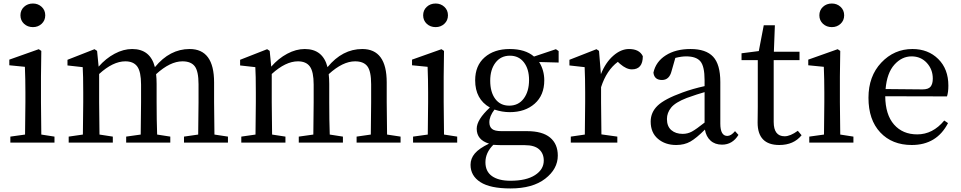

<svg xmlns="http://www.w3.org/2000/svg" viewBox="-20 -814 5484 1096"><path d="M168 -659.2Q137.7 -659.2 117.2 -678.2Q96.7 -697.3 96.7 -726.6Q96.7 -755.9 117.2 -774.9Q137.7 -793.9 168 -793.9Q197.3 -793.9 217.8 -774.9Q238.3 -755.9 238.3 -726.6Q238.3 -697.3 217.8 -678.2Q197.3 -659.2 168 -659.2ZM215.8 -45.9 291 -34.2V0H39.1V-34.2L123 -45.9Q125 -157.2 125 -230.5V-288.1Q125 -361.3 122.1 -432.6L33.2 -441.4V-473.6L201.2 -533.2L215.8 -523.4L213.9 -377V-230.5Q213.9 -157.2 215.8 -45.9Z M1204.1 -45.9 1281.2 -34.2V0H1030.3V-34.2L1111.3 -45.9Q1113.3 -155.3 1113.3 -230.5V-333Q1113.3 -407.2 1091.8 -435.5Q1070.3 -463.9 1021.5 -463.9Q951.2 -463.9 871.1 -390.6Q874 -365.2 874 -335V-230.5Q874 -127.9 877 -45.9L952.1 -34.2V0H700.2V-34.2L783.2 -45.9Q785.2 -155.3 785.2 -230.5V-331.1Q785.2 -404.3 763.7 -434.1Q742.2 -463.9 695.3 -463.9Q625 -463.9 545.9 -391.6V-230.5Q545.9 -157.2 547.9 -45.9L624 -34.2V0H372.1V-34.2L453.1 -45.9Q455.1 -157.2 455.1 -230.5V-287.1Q455.1 -386.7 452.1 -430.7L365.2 -440.4V-472.7L519.5 -533.2L534.2 -523.4L543 -433.6Q584 -480.5 634.3 -507.3Q684.6 -534.2 734.4 -534.2Q837.9 -534.2 864.3 -430.7Q949.2 -534.2 1062.5 -534.2Q1202.1 -534.2 1202.1 -343.8V-230.5Q1202.1 -155.3 1204.1 -45.9Z M2189.5 -45.9 2266.6 -34.2V0H2015.6V-34.2L2096.7 -45.9Q2098.6 -155.3 2098.6 -230.5V-333Q2098.6 -407.2 2077.1 -435.5Q2055.7 -463.9 2006.8 -463.9Q1936.5 -463.9 1856.4 -390.6Q1859.4 -365.2 1859.4 -335V-230.5Q1859.4 -127.9 1862.3 -45.9L1937.5 -34.2V0H1685.5V-34.2L1768.6 -45.9Q1770.5 -155.3 1770.5 -230.5V-331.1Q1770.5 -404.3 1749 -434.1Q1727.5 -463.9 1680.7 -463.9Q1610.4 -463.9 1531.2 -391.6V-230.5Q1531.2 -157.2 1533.2 -45.9L1609.4 -34.2V0H1357.4V-34.2L1438.5 -45.9Q1440.4 -157.2 1440.4 -230.5V-287.1Q1440.4 -386.7 1437.5 -430.7L1350.6 -440.4V-472.7L1504.9 -533.2L1519.5 -523.4L1528.3 -433.6Q1569.3 -480.5 1619.6 -507.3Q1669.9 -534.2 1719.7 -534.2Q1823.2 -534.2 1849.6 -430.7Q1934.6 -534.2 2047.9 -534.2Q2187.5 -534.2 2187.5 -343.8V-230.5Q2187.5 -155.3 2189.5 -45.9Z M2466.8 -659.2Q2436.5 -659.2 2416 -678.2Q2395.5 -697.3 2395.5 -726.6Q2395.5 -755.9 2416 -774.9Q2436.5 -793.9 2466.8 -793.9Q2496.1 -793.9 2516.6 -774.9Q2537.1 -755.9 2537.1 -726.6Q2537.1 -697.3 2516.6 -678.2Q2496.1 -659.2 2466.8 -659.2ZM2514.6 -45.9 2589.8 -34.2V0H2337.9V-34.2L2421.9 -45.9Q2423.8 -157.2 2423.8 -230.5V-288.1Q2423.8 -361.3 2420.9 -432.6L2332 -441.4V-473.6L2500 -533.2L2514.6 -523.4L2512.7 -377V-230.5Q2512.7 -157.2 2514.6 -45.9Z M2886.7 -210.9Q2939.5 -210.9 2969.7 -251.5Q3000 -292 3000 -357.4Q3000 -419.9 2970.7 -458Q2941.4 -496.1 2890.6 -496.1Q2838.9 -496.1 2808.6 -456.5Q2778.3 -417 2778.3 -353.5Q2778.3 -288.1 2807.1 -249.5Q2835.9 -210.9 2886.7 -210.9ZM2975.6 14.6H2849.6Q2825.2 14.6 2795.9 12.7Q2751 57.6 2751 112.3Q2751 165 2788.6 191.4Q2826.2 217.8 2893.6 217.8Q2984.4 217.8 3034.2 185.5Q3084 153.3 3084 102.5Q3084 62.5 3057.6 38.6Q3031.2 14.6 2975.6 14.6ZM3168.9 -522.5V-457L3057.6 -460Q3086.9 -413.1 3086.9 -355.5Q3086.9 -270.5 3032.2 -222.2Q2977.5 -173.8 2889.6 -173.8Q2846.7 -173.8 2802.7 -188.5Q2773.4 -150.4 2773.4 -116.2Q2773.4 -90.8 2788.6 -78.1Q2803.7 -65.4 2842.8 -65.4H2988.3Q3076.2 -65.4 3120.1 -28.8Q3164.1 7.8 3164.1 74.2Q3164.1 150.4 3092.3 206.1Q3020.5 261.7 2893.6 261.7Q2778.3 261.7 2722.2 225.6Q2666 189.5 2666 127Q2666 90.8 2690.4 62Q2714.8 33.2 2771.5 5.9Q2701.2 -15.6 2701.2 -79.1Q2701.2 -130.9 2776.4 -200.2Q2692.4 -248 2692.4 -355.5Q2692.4 -439.5 2746.6 -486.8Q2800.8 -534.2 2889.6 -534.2Q2978.5 -534.2 3028.3 -491.2L3153.3 -533.2Z M3399.4 -523.4 3410.2 -390.6Q3436.5 -457 3480.5 -495.6Q3524.4 -534.2 3570.3 -534.2Q3629.9 -534.2 3649.4 -493.2Q3649.4 -418 3586.9 -418Q3555.7 -418 3519.5 -449.2L3506.8 -460.9Q3442.4 -413.1 3411.1 -316.4V-230.5Q3411.1 -158.2 3413.1 -46.9L3503.9 -34.2V0H3238.3V-34.2L3318.4 -45.9Q3320.3 -155.3 3320.3 -230.5V-287.1Q3320.3 -365.2 3317.4 -430.7L3230.5 -440.4V-472.7L3384.8 -533.2Z M4002 -114.3V-288.1Q3962.9 -277.3 3900.4 -254.9Q3835 -229.5 3811 -199.7Q3787.1 -169.9 3787.1 -134.8Q3787.1 -92.8 3812 -71.3Q3836.9 -49.8 3877 -49.8Q3905.3 -49.8 3929.7 -63Q3954.1 -76.2 4002 -114.3ZM4175.8 -65.4 4195.3 -43.9Q4161.1 11.7 4101.6 11.7Q4061.5 11.7 4036.1 -11.2Q4010.7 -34.2 4003.9 -74.2Q3955.1 -25.4 3920.9 -5.9Q3886.7 13.7 3839.8 13.7Q3777.3 13.7 3735.8 -21.5Q3694.3 -56.6 3694.3 -120.1Q3694.3 -172.9 3733.9 -210.9Q3773.4 -249 3876 -286.1Q3934.6 -307.6 4002 -322.3V-356.4Q4002 -435.5 3978 -463.9Q3954.1 -492.2 3896.5 -492.2Q3870.1 -492.2 3835 -483.4L3813.5 -408.2Q3800.8 -357.4 3758.8 -357.4Q3714.8 -357.4 3710 -399.4Q3723.6 -461.9 3780.3 -498Q3836.9 -534.2 3921.9 -534.2Q4009.8 -534.2 4050.8 -490.2Q4091.8 -446.3 4091.8 -345.7V-108.4Q4091.8 -38.1 4131.8 -38.1Q4153.3 -38.1 4175.8 -65.4Z M4534.2 -67.4 4555.7 -42Q4510.7 13.7 4428.7 13.7Q4304.7 13.7 4304.7 -114.3Q4304.7 -126 4305.2 -154.3Q4305.7 -182.6 4305.7 -205.1V-470.7H4212.9V-509.8L4311.5 -522.5L4339.8 -669.9H4403.3L4397.5 -518.6H4543.9V-470.7H4396.5V-118.2Q4396.5 -36.1 4459 -36.1Q4491.2 -36.1 4534.2 -67.4Z M4728.5 -659.2Q4698.2 -659.2 4677.7 -678.2Q4657.2 -697.3 4657.2 -726.6Q4657.2 -755.9 4677.7 -774.9Q4698.2 -793.9 4728.5 -793.9Q4757.8 -793.9 4778.3 -774.9Q4798.8 -755.9 4798.8 -726.6Q4798.8 -697.3 4778.3 -678.2Q4757.8 -659.2 4728.5 -659.2ZM4776.4 -45.9 4851.6 -34.2V0H4599.6V-34.2L4683.6 -45.9Q4685.5 -157.2 4685.5 -230.5V-288.1Q4685.5 -361.3 4682.6 -432.6L4593.8 -441.4V-473.6L4761.7 -533.2L4776.4 -523.4L4774.4 -377V-230.5Q4774.4 -157.2 4776.4 -45.9Z M5035.2 -305.7 5246.1 -303.7Q5279.3 -303.7 5292 -319.3Q5304.7 -335 5304.7 -365.2Q5304.7 -418 5270.5 -455.1Q5236.3 -492.2 5183.6 -492.2Q5127.9 -492.2 5085.4 -444.8Q5043 -397.5 5035.2 -305.7ZM5385.7 -263.7 5033.2 -264.6Q5034.2 -159.2 5083.5 -103Q5132.8 -46.9 5215.8 -46.9Q5304.7 -46.9 5370.1 -126L5391.6 -111.3Q5327.1 13.7 5184.6 13.7Q5072.3 13.7 5004.9 -58.1Q4937.5 -129.9 4937.5 -255.9Q4937.5 -378.9 5010.7 -456.5Q5084 -534.2 5188.5 -534.2Q5278.3 -534.2 5335.9 -477.1Q5393.6 -419.9 5393.6 -325.2Q5393.6 -287.1 5385.7 -263.7Z"/></svg>

Font: GenYoMin TW TTF Medium
Style: Regular
Weight: 500
Version: Version 1.300